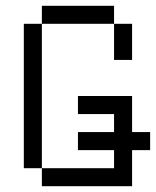

<svg xmlns="http://www.w3.org/2000/svg" viewBox="-20 -645 540 665"><path d="M500 -125V-187.5H437.5Q437.5 -187.5 437.5 -312.5H250V-250H375V-187.5H250V-125H375V-62.5H125V0H437.5Q437.5 0 437.5 -125ZM125 -62.5Q125 -62.5 125 -562.5H62.5Q62.5 -562.5 62.5 -62.5ZM375 -562.5Q375 -562.5 375 -437.5H437.5Q437.5 -437.5 437.5 -562.5ZM125 -562.5H375V-625H125Z"/></svg>

Font: CalcUnifontExMono
Style: Regular
Weight: 500
Version: Version 15.0.06